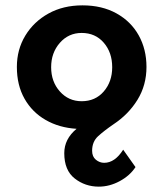

<svg xmlns="http://www.w3.org/2000/svg" viewBox="-20 -470 611 717"><path d="M349 227Q298 227 259 196.5Q220 166 220 102Q220 49 266 11Q201 7 150.5 -22Q100 -51 71.5 -101.5Q43 -152 43 -220Q43 -285 74.5 -337Q106 -389 161 -419.5Q216 -450 288 -450Q361 -450 415 -420Q469 -390 498 -338Q527 -286 527 -220Q527 -152 493.5 -97.5Q460 -43 404 -6Q369 18 346.5 38.5Q324 59 324 93Q324 115 338 126.5Q352 138 369 138Q409 138 440 89L486 154Q465 186 427 206.5Q389 227 349 227ZM285 -92Q336 -92 367.5 -128.5Q399 -165 399 -219Q399 -274 367.5 -310.5Q336 -347 285 -347Q236 -347 203.5 -310Q171 -273 171 -219Q171 -165 203.5 -128.5Q236 -92 285 -92Z"/></svg>

Font: Reem Kufi SemiBold
Style: Regular
Weight: 600
Designer: Khaled Hosny
Version: Version 1.001